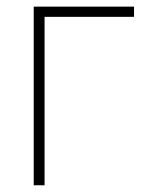

<svg xmlns="http://www.w3.org/2000/svg" viewBox="-20 -550 463 570"><path d="M377.9 -500H112.3V0H80.1V-530.3H377.9Z"/></svg>

Font: Pretendard JP Thin
Style: Regular
Weight: 100
Designer: Base glyphs from Inter by Rasmus Andersson; Hangeul glyphs from Noto Sans CJK(Source Han Sans) by Jang Soo-young and Kan
Foundry: Kil Hyung-jin
Version: Version 1.309